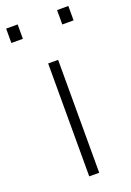

<svg xmlns="http://www.w3.org/2000/svg" viewBox="-143 -762 558 815"><g transform="rotate(-20 136.5 -355.0)"><path d="M113 0V-510H158V0ZM-4 -645V-710H48V-645ZM226 -645V-710H277V-645Z"/></g></svg>

Font: Saira Expanded ExtraLight
Style: Regular
Weight: 250
Width: 7
Designer: Hector Gatti with collaboration of the Omnibus-Type team
Foundry: Omnibus-Type
Version: Version 1.101